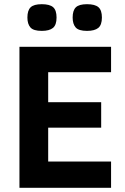

<svg xmlns="http://www.w3.org/2000/svg" viewBox="-20 -900 601 920"><path d="M73.2 0V-675.8H512.2V-554.2H210.9V-410.2H464.8V-288.1H210.9V-126H512.2V0ZM468.3 -815.9Q468.3 -780.3 450.7 -766.1Q433.1 -752 397 -752Q356.9 -752 342.5 -768.6Q328.1 -785.2 328.1 -815.9Q328.1 -850.1 343.5 -865Q358.9 -879.9 397 -879.9Q435.1 -879.9 451.7 -865.5Q468.3 -851.1 468.3 -815.9ZM251 -815.9Q251 -780.3 233.6 -766.1Q216.3 -752 180.2 -752Q140.1 -752 125.7 -768.6Q111.3 -785.2 111.3 -815.9Q111.3 -850.1 126.7 -865Q142.1 -879.9 180.2 -879.9Q218.3 -879.9 234.6 -865.5Q251 -851.1 251 -815.9Z"/></svg>

Font: Clear Sans
Style: Bold
Weight: 700
Foundry: Intel Corporation
Version: Version 1.00